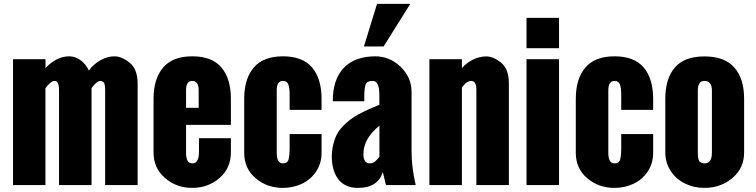

<svg xmlns="http://www.w3.org/2000/svg" viewBox="-20 -937 3825 972"><path d="M45.9 0V-637.2H210.4V-591.8Q233.4 -618.7 265.1 -635.3Q296.9 -651.9 329.6 -651.9Q362.3 -651.9 389.2 -631.3Q416 -610.8 429.7 -580.1Q453.6 -612.3 488.5 -632.1Q523.4 -651.9 559.6 -651.9Q595.7 -651.9 636.2 -619.6Q676.8 -587.4 676.8 -513.2V0H512.2V-480.5Q512.2 -513.7 504.4 -520.5Q496.6 -527.3 488.3 -527.3Q470.7 -527.3 443.4 -491.2V0H278.8V-481.4Q278.8 -527.3 256.3 -527.3Q237.8 -527.3 210 -490.7V0Z M757.3 -165.5V-436.5Q757.3 -538.1 805.7 -595Q854 -651.9 953.6 -651.9Q1053.2 -651.9 1101.1 -595.2Q1148.9 -538.6 1148.9 -436.5V-304.7H921.9V-163.6Q921.9 -109.9 953.1 -109.9Q987.3 -109.9 987.3 -167.5V-237.3H1148.9V-165.5Q1148.9 -85.9 1091.3 -35.9Q1033.7 14.2 953.1 14.2Q872.6 14.2 814.9 -36.1Q757.3 -86.4 757.3 -165.5ZM921.9 -391.1H985.8V-479Q985.8 -527.3 953.6 -527.3Q921.4 -527.3 921.9 -479Z M1216.3 -163.1V-436.5Q1216.3 -538.1 1264.6 -595Q1313 -651.9 1412.6 -651.9Q1512.2 -651.9 1560.1 -595.2Q1607.9 -538.6 1607.9 -436.5V-380.9H1446.3V-453.6Q1446.3 -491.7 1439.7 -509.5Q1433.1 -527.3 1412.1 -527.3Q1380.9 -527.3 1380.9 -479V-163.6Q1380.9 -109.9 1412.1 -109.9Q1435.5 -109.9 1440.9 -130.1Q1446.3 -150.4 1446.3 -190.4V-258.3H1607.9V-163.1Q1607.9 -110.4 1580.6 -69.1Q1553.2 -27.8 1508.8 -6.8Q1464.4 14.2 1412.1 14.2Q1331.5 14.2 1273.9 -34.9Q1216.3 -84 1216.3 -163.1Z M1900.4 -460.4Q1899.9 -527.3 1866.7 -527.3Q1836.4 -527.3 1830.6 -507.3Q1824.7 -487.3 1824.2 -460.4V-424.3H1664.6Q1664.6 -534.2 1719.7 -592.8Q1774.9 -651.4 1879.9 -651.9Q1953.1 -651.9 2008.3 -598.6Q2063.5 -545.4 2063.5 -472.2V-169.4Q2063.5 -90.8 2084.5 0H1934.1L1918 -65.9Q1892.6 14.2 1793 14.2Q1692.9 14.6 1666.5 -85.9Q1659.7 -112.3 1659.7 -144Q1659.7 -175.3 1666.5 -203.6Q1673.3 -232.4 1684.1 -253.9Q1694.8 -275.4 1713.4 -295.4Q1748.5 -333 1793.5 -357.4Q1838.9 -381.8 1900.4 -406.7ZM1819.8 -157.2Q1819.8 -109.9 1853 -109.9Q1871.6 -109.9 1887.7 -127.9Q1892.1 -132.8 1900.9 -144V-300.8Q1819.8 -235.4 1819.8 -157.2ZM1822.3 -701.7 1888.7 -917.5H2057.1L1921.9 -701.7Z M2153.8 0V-637.2H2318.4V-592.3Q2341.8 -619.1 2374.8 -635.3Q2407.7 -651.4 2442.4 -651.4Q2477.1 -651.4 2516.6 -619.9Q2556.2 -588.4 2556.2 -513.7V0H2391.6V-484.9Q2391.6 -527.3 2364.3 -527.3Q2357.9 -527.3 2353.3 -524.9Q2348.6 -522.5 2342.8 -519.5Q2336.9 -516.6 2330.6 -508.5Q2324.2 -500.5 2318.4 -494.1V0Z M2645.5 0V-637.2H2810.1V0ZM2645.5 -692.9V-846.7H2810.1V-692.9Z M2895 -163.1V-436.5Q2895 -538.1 2943.4 -595Q2991.7 -651.9 3091.3 -651.9Q3190.9 -651.9 3238.8 -595.2Q3286.6 -538.6 3286.6 -436.5V-380.9H3125V-453.6Q3125 -491.7 3118.4 -509.5Q3111.8 -527.3 3090.8 -527.3Q3059.6 -527.3 3059.6 -479V-163.6Q3059.6 -109.9 3090.8 -109.9Q3114.3 -109.9 3119.6 -130.1Q3125 -150.4 3125 -190.4V-258.3H3286.6V-163.1Q3286.6 -110.4 3259.3 -69.1Q3231.9 -27.8 3187.5 -6.8Q3143.1 14.2 3090.8 14.2Q3010.3 14.2 2952.6 -34.9Q2895 -84 2895 -163.1Z M3348.1 -165.5V-436.5Q3348.1 -538.6 3396.2 -595Q3444.3 -651.4 3546.4 -651.4Q3648.4 -651.4 3697.8 -595Q3747.1 -538.6 3747.1 -436.5V-165.5Q3747.1 -85.9 3688 -35.9Q3628.9 14.2 3546.4 14.2Q3493.2 14.2 3448.2 -7.6Q3403.3 -29.3 3375.7 -71Q3348.1 -112.8 3348.1 -165.5ZM3584 -163.6V-479Q3584 -527.3 3546.4 -527.3Q3512.7 -527.3 3512.7 -479V-163.6Q3512.7 -124.5 3523.7 -117.2Q3534.7 -109.9 3546.4 -109.9Q3584 -109.9 3584 -163.6Z"/></svg>

Font: Oswald-Bold
Style: Bold
Weight: 700
Designer: vernon adams
Foundry: vernon adams
Version: Version 2.002; ttfautohint (v0.92.18-e454-dirty) -l 8 -r 50 